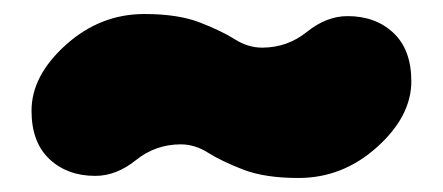

<svg xmlns="http://www.w3.org/2000/svg" viewBox="-20 -420 632 274"><path d="M116 -169Q146 -169 174 -191.5Q202 -214 238 -214Q258 -214 277 -202Q296 -190 327 -178Q358 -166 406 -166Q469 -166 518 -210Q567 -254 567 -304Q567 -349 541.5 -373Q516 -397 476 -397Q446 -397 418 -374.5Q390 -352 354 -352Q334 -352 315 -364Q296 -376 265 -388Q234 -400 186 -400Q123 -400 74 -356Q25 -312 25 -262Q25 -217 50.5 -193Q76 -169 116 -169Z"/></svg>

Font: Cherry Bomb
Style: Regular
Weight: 400
Designer: satsuyako
Foundry: satsuyako
Version: Version 4.0